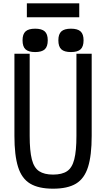

<svg xmlns="http://www.w3.org/2000/svg" viewBox="-20 -1124 640 1158"><path d="M300 14Q213 14 162 -16.5Q111 -47 89 -117Q67 -187 67 -304V-800H159V-304Q159 -214 172 -163Q185 -112 216 -91.5Q247 -71 300 -71Q354 -71 384.5 -91.5Q415 -112 428 -163Q441 -214 441 -304V-800H533V-304Q533 -187 511 -117Q489 -47 438.5 -16.5Q388 14 300 14ZM408 -810Q368 -810 350 -826.5Q332 -843 332 -881Q332 -918 350 -934.5Q368 -951 408 -951Q448 -951 466 -934.5Q484 -918 484 -881Q484 -843 466 -826.5Q448 -810 408 -810ZM192 -810Q152 -810 134 -826.5Q116 -843 116 -881Q116 -918 134 -934.5Q152 -951 192 -951Q232 -951 250 -934.5Q268 -918 268 -881Q268 -843 250 -826.5Q232 -810 192 -810ZM142 -1020V-1104H458V-1020Z"/></svg>

Font: Victor Mono SemiBold
Style: Regular
Weight: 600
Monospace: yes
Designer: Rune Bjørnerås
Version: Version 1.561;gftools[0.9.30]